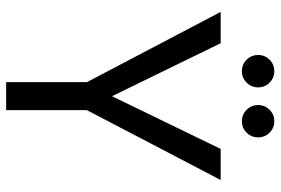

<svg xmlns="http://www.w3.org/2000/svg" viewBox="-164 -748 912 624"><g transform="rotate(90 292.0 -436.0)"><path d="M247 -262.5 18.7 -697.2H120.5L313.1 -302.2H272.4L464 -697.2H565L338 -262.5V0H247ZM211.4 -766.2Q189.3 -766.2 174 -781.6Q158.7 -797.1 158.7 -818.9Q158.7 -840.7 174 -856.1Q189.3 -871.5 211.4 -871.5Q233.2 -871.5 248.6 -856.1Q264 -840.7 264 -818.9Q264 -797.1 248.6 -781.6Q233.2 -766.2 211.4 -766.2ZM374.1 -766.2Q352 -766.2 336.7 -781.6Q321.4 -797.1 321.4 -818.9Q321.4 -840.7 336.7 -856.1Q352 -871.5 374.1 -871.5Q395.9 -871.5 411.2 -856.1Q426.5 -840.7 426.5 -818.9Q426.5 -797.1 411.2 -781.6Q395.9 -766.2 374.1 -766.2Z"/></g></svg>

Font: Poppins Variable
Style: Regular
Weight: 100
Designer: Jonny Pinhorn
Foundry: Indian Type Foundry
Version: Version 6.000